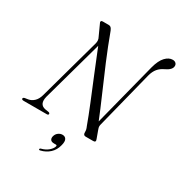

<svg xmlns="http://www.w3.org/2000/svg" viewBox="-221 -864 1172 1241"><g transform="rotate(30 364.5 -243.5)"><path d="M119.5 -96.5Q103.5 -32.5 154.5 -22.5L180 -18.5Q190.5 -16.5 190.5 -8.5Q190.5 0 178.5 0H6Q-9.5 0 -9.5 -9Q-9.5 -17 3.5 -19.5L26.5 -23Q50 -27 69 -45.2Q88 -63.5 97 -98L223 -553.5Q230.5 -580 218 -601.5L182 -680.5Q177 -687.5 179.5 -693.8Q182 -700 191.5 -700H236Q247 -700 253.2 -694Q259.5 -688 265.5 -674Q301.5 -576 342.5 -478.5Q383.5 -381 422.8 -291.5Q462 -202 492 -127.5L613 -600Q628.5 -658.5 654 -685.2Q679.5 -712 708 -712Q722.5 -712 731.2 -704Q740 -696 739.5 -683.5Q739.5 -655 693 -633Q665 -620.5 647.5 -599.5Q630 -578.5 621 -544.5L513.5 -118Q511 -109 511 -101.2Q511 -93.5 516 -80L537.5 -21Q546 0 524.5 0H468Q449.5 0 450 -22Q450 -33.5 448.2 -41.8Q446.5 -50 440.5 -63.5Q419 -123 386.2 -203.2Q353.5 -283.5 316.5 -372.8Q279.5 -462 245 -549ZM313.5 140.5Q293.5 140.5 286.5 130Q279.5 119.5 283.5 104Q288 86 302.2 75Q316.5 64 333.5 64Q353 64 361.5 79.2Q370 94.5 361.5 125.5Q352 164.5 324.8 189.8Q297.5 215 259.5 224Q249 227 248.5 220.5Q248.5 213.5 257.5 211.5Q288.5 203.5 309 185.5Q329.5 167.5 334 150.5Q336.5 140.5 327 140.5Z"/></g></svg>

Font: Fraunces 72pt S000 Light
Style: Italic
Weight: 300
Italic angle: -16°
Version: Version 1.000; ttfautohint (v1.8.3)